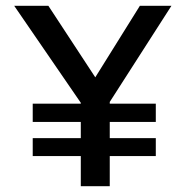

<svg xmlns="http://www.w3.org/2000/svg" viewBox="-20 -643 640 663"><path d="M359 0H259V-104H93V-166H259V-222H93V-285H259V-288L29 -623H147L309 -376L463 -623H572L359 -291V-285H518V-222H359V-166H518V-104H359Z"/></svg>

Font: Inconsolata Expanded SemiBold
Style: Regular
Weight: 600
Width: 7
Monospace: yes
Designer: Raph Levien, Cyreal, Brenton Simpson
Foundry: Raph Levien, Cyreal, Google
Version: Version 3.001; ttfautohint (v1.8.2.53-6de2)